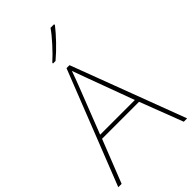

<svg xmlns="http://www.w3.org/2000/svg" viewBox="-280 -1045 1138 1138"><g transform="rotate(-45 288.5 -476.0)"><path d="M414 -945V-952H384C355 -909 290 -838 245 -798V-792H266C319 -836 379 -900 414 -945ZM549 0H577L307 -716H282L0 0H28L135 -271H445ZM325 -594 435 -296H144L260 -593C270 -620 283 -652 293 -682C306 -645 317 -617 325 -594Z"/></g></svg>

Font: Noto Sans Arabic Thin
Style: Regular
Weight: 100
Designer: Monotype Design Team, Nadine Chahine, Nizar Qandah and Khaled Hosny
Foundry: Monotype Imaging Inc.
Version: Version 2.012